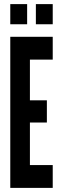

<svg xmlns="http://www.w3.org/2000/svg" viewBox="-20 -914 306 934"><path d="M30 0V-735H236.5V-624H125.5V-426H208V-318H125.5V-111H236.5V0ZM154.5 -796V-894H236.5V-796ZM30 -796V-894H112V-796Z"/></svg>

Font: League Gothic SemiCondensed
Style: Regular
Weight: 400
Width: 4
Designer: The League of Moveable Type
Version: Version 2.001